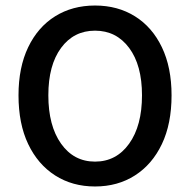

<svg xmlns="http://www.w3.org/2000/svg" viewBox="-20 -664 689 695"><path d="M324 11Q242 11 179.5 -29Q117 -69 82 -142.5Q47 -216 47 -319Q47 -420 82 -493Q117 -566 179.5 -605Q242 -644 324 -644Q406 -644 468.5 -605Q531 -566 566 -493Q601 -420 601 -319Q601 -216 566 -142.5Q531 -69 468.5 -29Q406 11 324 11ZM324 -79Q401 -79 447.5 -144Q494 -209 494 -319Q494 -428 447.5 -490.5Q401 -553 324 -553Q247 -553 201 -490.5Q155 -428 155 -319Q155 -209 201 -144Q247 -79 324 -79Z"/></svg>

Font: Narnoor Medium
Style: Regular
Weight: 500
Designer: S. Sridhar Murthy
Foundry: SIL International
Version: Version 3.000